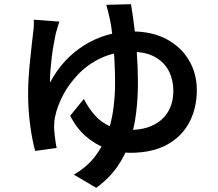

<svg xmlns="http://www.w3.org/2000/svg" viewBox="-20 -823 1040 916"><path d="M263 -720Q258 -705 254 -690.5Q250 -676 246 -663Q242 -643 236.5 -613.5Q231 -584 227 -551Q223 -518 220.5 -486.5Q218 -455 219 -429Q249 -487 291 -532Q333 -577 384 -608.5Q435 -640 492.5 -656.5Q550 -673 610 -673Q706 -673 775 -636Q844 -599 881.5 -535.5Q919 -472 919 -393Q919 -308 883.5 -240Q848 -172 777.5 -133Q707 -94 601 -94Q542 -94 487 -114.5Q432 -135 387.5 -174.5Q343 -214 315 -271L380 -351Q403 -306 433 -272.5Q463 -239 503.5 -221Q544 -203 598 -203Q664 -203 711 -226Q758 -249 782.5 -291Q807 -333 807 -390Q807 -441 786 -483Q765 -525 720.5 -550.5Q676 -576 605 -576Q526 -576 463 -546.5Q400 -517 354.5 -470Q309 -423 281 -369.5Q253 -316 243 -267Q240 -253 239 -240.5Q238 -228 238 -214Q238 -205 240 -187Q242 -169 244.5 -150Q247 -131 250 -117L148 -103Q133 -155 123.5 -229Q114 -303 114 -376Q114 -417 117 -460.5Q120 -504 124.5 -544.5Q129 -585 132.5 -619Q136 -653 139 -674Q141 -689 141.5 -704Q142 -719 141 -729ZM605 -803Q611 -767 619 -707.5Q627 -648 632.5 -575.5Q638 -503 638 -427Q638 -355 629.5 -285Q621 -215 600 -149.5Q579 -84 539.5 -27.5Q500 29 439 73L332 10Q392 -24 430.5 -73Q469 -122 490.5 -180Q512 -238 520.5 -301.5Q529 -365 529 -427Q529 -488 525.5 -545.5Q522 -603 516.5 -652Q511 -701 504 -732Q500 -750 495.5 -769Q491 -788 487 -800Z"/></svg>

Font: Noto Sans SC SemiBold
Style: Regular
Weight: 600
Designer: Ryoko NISHIZUKA 西塚涼子 (kana, bopomofo & ideographs); Paul D. Hunt (Latin, Greek & Cyrillic); Sandoll Communications 산돌커뮤니
Foundry: Adobe
Version: Version 2.004-H2;hotconv 1.0.118;makeotfexe 2.5.65603